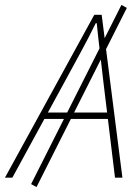

<svg xmlns="http://www.w3.org/2000/svg" viewBox="-62 -720 562 778"><path d="M86 38 64 26 430 -700 452 -688ZM-42 0 320 -660H350L434 0H404L356 -396Q350 -452 343 -509Q336 -566 330 -626H326Q296 -565 266 -510Q236 -455 204 -396L-12 0ZM104 -238 112 -264H392L386 -238Z"/></svg>

Font: Source Sans 3 ExtraLight
Style: Italic
Weight: 250
Italic angle: -11°
Designer: Paul D. Hunt
Foundry: Adobe
Version: Version 3.046;hotconv 1.0.118;makeotfexe 2.5.65603